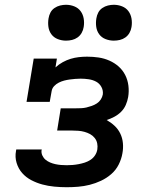

<svg xmlns="http://www.w3.org/2000/svg" viewBox="-20 -775 640 803"><path d="M259 8Q233 8 207 5.5Q181 3 157 -3.5Q133 -10 111 -21.5Q89 -33 73 -51Q57 -69 49.5 -93.5Q42 -118 47 -144Q47 -145 47.5 -147Q48 -149 48 -150H155Q155 -150 154.5 -149Q154 -148 154 -148Q152 -136 157 -125Q162 -114 170.5 -107Q179 -100 189.5 -95.5Q200 -91 211.5 -88.5Q223 -86 235 -85Q247 -84 259 -84Q271 -84 283.5 -85Q296 -86 309 -88.5Q322 -91 334.5 -95Q347 -99 358.5 -106.5Q370 -114 377.5 -125.5Q385 -137 387 -150Q389 -163 386.5 -175.5Q384 -188 376 -198Q368 -208 357 -214Q346 -220 333.5 -223.5Q321 -227 308 -228Q295 -229 282 -229H219L234 -322H297Q308 -322 319.5 -322.5Q331 -323 341.5 -325.5Q352 -328 363.5 -332Q375 -336 385 -342.5Q395 -349 401.5 -359Q408 -369 410 -380Q412 -397 404 -411.5Q396 -426 382 -433.5Q368 -441 351 -443.5Q334 -446 317 -446Q306 -446 294.5 -445Q283 -444 271.5 -442.5Q260 -441 248.5 -438Q237 -435 226 -429.5Q215 -424 206.5 -415Q198 -406 196 -394L188 -349H91L121 -530H218L212 -493Q226 -506 242.5 -515Q259 -524 275.5 -529Q292 -534 309.5 -536Q327 -538 344 -538Q369 -538 392.5 -534.5Q416 -531 437.5 -521.5Q459 -512 476 -497Q493 -482 503.5 -461.5Q514 -441 517 -417Q520 -393 516 -369Q513 -352 506 -336Q499 -320 486.5 -307.5Q474 -295 458 -286.5Q442 -278 426 -273Q444 -263 459 -249Q474 -235 483 -216.5Q492 -198 494 -176.5Q496 -155 492 -134Q488 -110 476.5 -87Q465 -64 445.5 -47Q426 -30 402.5 -19Q379 -8 355 -2Q331 4 307 6Q283 8 259 8ZM456 -605Q438 -605 421.5 -611.5Q405 -618 395 -631.5Q385 -645 382.5 -662.5Q380 -680 383 -698Q385 -711 391 -722.5Q397 -734 408 -741.5Q419 -749 431.5 -752Q444 -755 456 -755Q474 -755 490.5 -748.5Q507 -742 517 -728.5Q527 -715 530 -697.5Q533 -680 530 -662Q528 -649 521.5 -637.5Q515 -626 504.5 -618.5Q494 -611 481.5 -608Q469 -605 456 -605ZM256 -605Q238 -605 221.5 -611.5Q205 -618 195 -631.5Q185 -645 182.5 -662.5Q180 -680 183 -698Q185 -711 191 -722.5Q197 -734 208 -741.5Q219 -749 231.5 -752Q244 -755 256 -755Q274 -755 290.5 -748.5Q307 -742 317 -728.5Q327 -715 330 -697.5Q333 -680 330 -662Q328 -649 321.5 -637.5Q315 -626 304.5 -618.5Q294 -611 281.5 -608Q269 -605 256 -605Z"/></svg>

Font: Iosevka Slab SmBdExObl
Style: Regular
Weight: 600
Width: 7
Italic angle: -9°
Monospace: yes
Designer: Belleve Invis
Foundry: Belleve Invis
Version: Version 11.1.0; ttfautohint (v1.8.3)